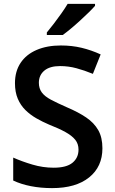

<svg xmlns="http://www.w3.org/2000/svg" viewBox="-20 -958 590 988"><path d="M507 -195Q507 -100 438.5 -45Q370 10 248 10Q190 10 139 0Q88 -10 48 -29V-147Q93 -127 147 -111Q201 -95 256 -95Q322 -95 353 -120.5Q384 -146 384 -188Q384 -218 367 -239Q350 -260 316.5 -278.5Q283 -297 232 -317Q199 -331 167.5 -349Q136 -367 111 -391.5Q86 -416 71.5 -450Q57 -484 57 -530Q57 -591 86 -634.5Q115 -678 168.5 -701Q222 -724 293 -724Q350 -724 400 -712Q450 -700 498 -678L458 -578Q414 -596 373 -607Q332 -618 289 -618Q236 -618 208 -594.5Q180 -571 180 -532Q180 -503 195 -482.5Q210 -462 242 -445Q274 -428 324 -406Q383 -381 423.5 -353.5Q464 -326 485.5 -288.5Q507 -251 507 -195ZM469 -928Q457 -914 436.5 -894Q416 -874 392 -852Q368 -830 344.5 -810.5Q321 -791 303 -778H221V-791Q237 -810 256.5 -835.5Q276 -861 295.5 -888.5Q315 -916 328 -938H469Z"/></svg>

Font: Noto Sans New Tai Lue SemiBold
Style: Regular
Weight: 600
Version: Version 2.003